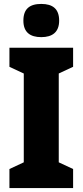

<svg xmlns="http://www.w3.org/2000/svg" viewBox="-20 -957 420 977"><path d="M190 -937C131 -937 99 -912 99 -852C99 -793 133 -768 190 -768C246 -768 281 -793 281 -852C281 -912 248 -937 190 -937ZM352 0V-97L279 -131V-583L352 -617V-714H28V-617L101 -583V-131L28 -97V0Z"/></svg>

Font: Noto Sans Armenian Condensed Black
Style: Regular
Weight: 900
Width: 3
Designer: Monotype Design Team
Foundry: Monotype Imaging Inc.
Version: Version 2.008